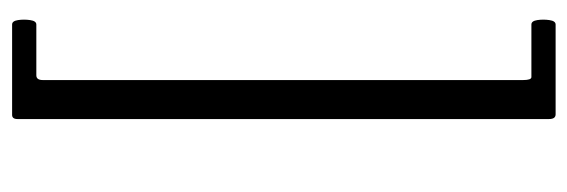

<svg xmlns="http://www.w3.org/2000/svg" viewBox="-338 -450 960 325"><g transform="rotate(-90 142.5 -287.0)"><path d="M112 173Q104 173 104 162V-738Q104 -747 111 -747H264Q270 -747 271.5 -737Q273 -727 271.5 -716.5Q270 -706 264 -706H178Q170 -706 170 -695V118Q170 132 175 132H264Q270 132 271.5 142Q273 152 271.5 162.5Q270 173 264 173Z"/></g></svg>

Font: Junicode Two Beta Condensed Medium
Style: Italic
Weight: 500
Width: 3
Italic angle: -9°
Version: Version 1.053; ttfautohint (v1.8.4)